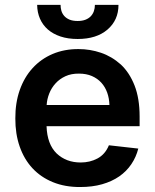

<svg xmlns="http://www.w3.org/2000/svg" viewBox="-20 -753 633 784"><path d="M307.5 10.7Q245.4 11 196.2 -9.1Q147 -29.1 112.7 -65.9Q78.5 -102.6 60.4 -154.5Q42.3 -206.3 42.6 -269.5Q42.3 -333.1 60.7 -385.5Q79.2 -437.9 113.3 -475.1Q147.4 -512.4 195.1 -532.7Q242.9 -552.9 300.8 -552.6Q347.7 -552.6 392 -537.6Q436.4 -522.7 473.7 -489.3Q508.9 -456.3 529.5 -403.8Q550.1 -351.2 550.1 -277V-237.6H170.1Q172.6 -164.1 211.3 -126.4Q250.4 -89.5 309.3 -89.5Q347.3 -89.5 377.8 -105.8Q409.4 -122.5 424.7 -159.8L544.7 -146.3Q535.9 -111.5 516.3 -82.6Q496.8 -53.6 467 -32.8Q437.1 -12.1 397.2 -0.7Q357.2 10.7 307.5 10.7ZM297.2 -593.8Q257.8 -593.8 227.1 -604Q196.4 -614.3 175.4 -632.6Q154.5 -650.9 143.3 -676.5Q132.1 -702.1 131.7 -733H227.3Q227.3 -720.9 230.6 -709.2Q234 -697.4 242.2 -688Q250.4 -678.6 263.8 -672.9Q277.3 -667.3 297.2 -667.3Q315.3 -667.3 328.7 -672.4Q342 -677.6 350.5 -686.4Q359 -695.3 363.3 -707.4Q367.5 -719.5 367.5 -733H463.8Q463.8 -670.8 418.7 -632.1Q373.9 -593.8 297.2 -593.8ZM426.8 -324.2Q426.1 -351.2 417.8 -374.6Q409.4 -398.1 393.8 -415.3Q378.2 -432.5 355.3 -442.5Q332.4 -452.4 302.6 -452.4Q271.3 -452.8 247.3 -441.8Q223.4 -430.8 206.9 -412.6Q190.3 -394.5 181.1 -371.3Q171.9 -348 170.5 -324.2Z"/></svg>

Font: Linik Sans SemiBold
Style: Regular
Weight: 600
Designer: Fonts by Rasmus Andersson / Changes by Cristiano Sobral with parts from Marc Monis
Foundry: rsms
Version: Version 3.020; ttfautohint (v1.6)